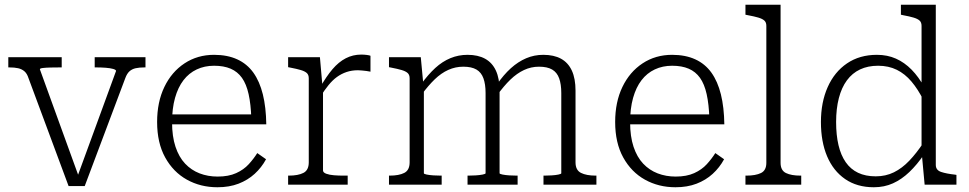

<svg xmlns="http://www.w3.org/2000/svg" viewBox="-20 -778 4081 809"><path d="M469 -479Q469 -484 457 -487.5Q445 -491 425.5 -492.5Q406 -494 384 -494H379V-537H593V-494H589Q567 -494 551.5 -490.5Q536 -487 525.5 -477.5Q515 -468 508 -449L337 6H269L100 -449Q94 -468 83 -477.5Q72 -487 56.5 -490.5Q41 -494 19 -494H15V-537H240V-494H235Q213 -494 193 -493.5Q173 -493 160.5 -491.5Q148 -490 148 -486L317 -20L304 -28Z M705 -263Q705 -203 719.5 -159.5Q734 -116 760 -88.5Q786 -61 821 -47.5Q856 -34 897 -34Q943 -34 975 -48.5Q1007 -63 1028 -86Q1049 -109 1064 -133L1101 -107Q1082 -72 1053 -45.5Q1024 -19 985 -4Q946 11 896 11Q825 11 767.5 -21Q710 -53 676 -114.5Q642 -176 642 -264Q642 -348 672.5 -411.5Q703 -475 757.5 -511Q812 -547 882 -547Q938 -547 979.5 -528Q1021 -509 1047.5 -472Q1074 -435 1087.5 -380.5Q1101 -326 1102 -254H686V-296H1058L1039 -279Q1037 -339 1027.5 -381.5Q1018 -424 999.5 -450Q981 -476 952 -488.5Q923 -501 882 -501Q842 -501 809 -485.5Q776 -470 753 -440Q730 -410 717.5 -365.5Q705 -321 705 -263Z M1541 -543V-476Q1533 -478 1523.5 -479Q1514 -480 1505 -481Q1496 -482 1488 -482Q1462 -482 1440 -474.5Q1418 -467 1399.5 -453.5Q1381 -440 1364 -419Q1347 -398 1330 -371L1329 -410Q1355 -456 1381 -486.5Q1407 -517 1437 -532.5Q1467 -548 1502 -548Q1514 -548 1525.5 -546.5Q1537 -545 1541 -543ZM1194 0V-38H1197Q1236 -38 1258.5 -49.5Q1281 -61 1281 -94V-448Q1281 -463 1272.5 -470.5Q1264 -478 1247 -483Q1230 -488 1204 -493L1194 -495V-537H1328L1339 -411L1341 -413V-60Q1341 -51 1354.5 -46Q1368 -41 1387.5 -39.5Q1407 -38 1425 -38H1445V0Z M1619 0V-38H1622Q1661 -38 1683.5 -49.5Q1706 -61 1706 -94V-448Q1706 -463 1697.5 -470.5Q1689 -478 1672 -483Q1655 -488 1629 -493L1619 -495V-537H1753L1764 -420L1766 -415V-48Q1766 -45 1778 -42.5Q1790 -40 1807 -39Q1824 -38 1837 -38H1841V0ZM2161 0H1950V-38H1954Q1968 -38 1984.5 -39Q2001 -40 2013.5 -42.5Q2026 -45 2026 -48V-386Q2026 -423 2017 -448Q2008 -473 1987.5 -485Q1967 -497 1932 -497Q1899 -497 1869 -483.5Q1839 -470 1812 -444Q1785 -418 1757 -380L1755 -424Q1784 -464 1814 -491.5Q1844 -519 1878 -533Q1912 -547 1950 -547Q1994 -547 2024 -530.5Q2054 -514 2069.5 -480.5Q2085 -447 2085 -396V-48Q2085 -45 2097.5 -42.5Q2110 -40 2126.5 -39Q2143 -38 2157 -38H2161ZM2493 0H2270V-38H2274Q2288 -38 2304.5 -39Q2321 -40 2333 -42.5Q2345 -45 2345 -48V-386Q2345 -423 2336 -448Q2327 -473 2306.5 -485Q2286 -497 2251 -497Q2218 -497 2188 -483Q2158 -469 2130.5 -442.5Q2103 -416 2075 -377L2073 -421Q2102 -463 2132.5 -490.5Q2163 -518 2197 -532.5Q2231 -547 2269 -547Q2314 -547 2344 -530.5Q2374 -514 2389.5 -480.5Q2405 -447 2405 -396V-94Q2405 -61 2428 -49.5Q2451 -38 2490 -38H2493Z M2635 -263Q2635 -203 2649.5 -159.5Q2664 -116 2690 -88.5Q2716 -61 2751 -47.5Q2786 -34 2827 -34Q2873 -34 2905 -48.5Q2937 -63 2958 -86Q2979 -109 2994 -133L3031 -107Q3012 -72 2983 -45.5Q2954 -19 2915 -4Q2876 11 2826 11Q2755 11 2697.5 -21Q2640 -53 2606 -114.5Q2572 -176 2572 -264Q2572 -348 2602.5 -411.5Q2633 -475 2687.5 -511Q2742 -547 2812 -547Q2868 -547 2909.5 -528Q2951 -509 2977.5 -472Q3004 -435 3017.5 -380.5Q3031 -326 3032 -254H2616V-296H2988L2969 -279Q2967 -339 2957.5 -381.5Q2948 -424 2929.5 -450Q2911 -476 2882 -488.5Q2853 -501 2812 -501Q2772 -501 2739 -485.5Q2706 -470 2683 -440Q2660 -410 2647.5 -365.5Q2635 -321 2635 -263Z M3269 -758V-92Q3269 -60 3291.5 -49Q3314 -38 3353 -38H3356V0H3121V-38H3125Q3164 -38 3186.5 -49Q3209 -60 3209 -92V-669Q3209 -684 3200.5 -691.5Q3192 -699 3175 -704Q3158 -709 3131 -714L3121 -716V-758Z M3923 -83Q3923 -61 3945.5 -53.5Q3968 -46 4005 -42L4010 -41V0H3876L3864 -130L3863 -133V-669Q3863 -684 3854.5 -691.5Q3846 -699 3829 -704Q3812 -709 3785 -714L3776 -716V-758H3923ZM3675 -547Q3719 -547 3755 -531Q3791 -515 3821 -484.5Q3851 -454 3875 -410L3871 -356Q3848 -402 3820.5 -434.5Q3793 -467 3758.5 -484Q3724 -501 3680 -501Q3637 -501 3604 -485.5Q3571 -470 3548.5 -439.5Q3526 -409 3514.5 -364.5Q3503 -320 3503 -264Q3503 -209 3513 -166.5Q3523 -124 3543.5 -94.5Q3564 -65 3595.5 -50Q3627 -35 3670 -35Q3712 -35 3746.5 -52Q3781 -69 3811.5 -101Q3842 -133 3871 -177L3874 -128Q3844 -84 3811.5 -53Q3779 -22 3742.5 -5.5Q3706 11 3662 11Q3591 11 3541 -23.5Q3491 -58 3465 -119.5Q3439 -181 3439 -264Q3439 -347 3467.5 -411Q3496 -475 3549 -511Q3602 -547 3675 -547Z"/></svg>

Font: Roboto Serif ExtraLight
Style: Regular
Weight: 250
Version: Version 1.007